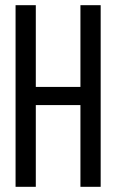

<svg xmlns="http://www.w3.org/2000/svg" viewBox="-20 -720 448 740"><path d="M118 -315H290V0H368V-700H290V-385H118V-700H40V0H118Z"/></svg>

Font: Bebas Neue Regular two
Style: Regular2
Weight: 400
Designer: Ryoichi Tsunekawa & LGV (GE)
Foundry: Free Software Foundation, Inc.
Version: Version 1.003 August 13, 2016